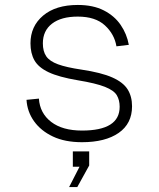

<svg xmlns="http://www.w3.org/2000/svg" viewBox="-20 -562 640 775"><path d="M311 12Q242 12 193.5 -11Q145 -34 117.5 -72.5Q90 -111 87 -159L137 -164Q141 -105 186.5 -70Q232 -35 311 -35Q463 -35 463 -131Q463 -158 451.5 -177.5Q440 -197 403.5 -211.5Q367 -226 294 -238Q217 -251 176 -270.5Q135 -290 119 -318.5Q103 -347 103 -387Q103 -456 154 -499Q205 -542 294 -542Q356 -542 399 -520Q442 -498 467 -461.5Q492 -425 500 -381L450 -375Q442 -424 403.5 -459.5Q365 -495 294 -495Q227 -495 190 -466.5Q153 -438 153 -387Q153 -355 166.5 -335Q180 -315 214 -302.5Q248 -290 309 -281Q389 -269 433 -249.5Q477 -230 495 -201.5Q513 -173 513 -133Q513 -63 459 -25.5Q405 12 311 12ZM259 193 301 111H274V49H340V106L292 193Z"/></svg>

Font: Geist Mono ExtraLight
Style: Regular
Weight: 200
Monospace: yes
Designer: Basement.studio, Andrés Briganti, Mateo Zaragoza
Foundry: Basement.studio, Vercel, Andrés Briganti, Guido Ferreyra, Mateo Zaragoza
Version: Version 1.500; ttfautohint (v1.8.4.7-5d5b)